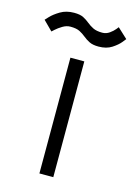

<svg xmlns="http://www.w3.org/2000/svg" viewBox="-177 -743 564 801"><g transform="rotate(15 105.0 -342.5)"><path d="M75 0V-500H135V0ZM-70 -625Q-70 -625 -56 -640Q-42 -655 -17 -670Q8 -685 42 -685Q68 -685 82.5 -677.5Q97 -670 109 -660Q121 -650 136 -642.5Q151 -635 176 -635Q193 -635 207 -645Q221 -655 229 -665Q237 -675 237 -675L280 -635Q280 -635 268 -620Q256 -605 233 -590Q210 -575 176 -575Q151 -575 136 -582.5Q121 -590 109 -600Q97 -610 82.5 -617.5Q68 -625 42 -625Q25 -625 8.5 -615Q-8 -605 -19 -595Q-30 -585 -30 -585Z"/></g></svg>

Font: Epunda Sans Light
Style: Regular
Weight: 300
Designer: Simon Atzbach
Foundry: typofactur
Version: Version 2.204; ttfautohint (v1.8.4.7-5d5b)